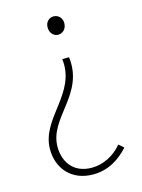

<svg xmlns="http://www.w3.org/2000/svg" viewBox="-116 -608 667 900"><g transform="rotate(-15 217.5 -158.0)"><path d="M223 224C298 224 353 187 396 140L372 119C334 165 280 192 225 192C134 192 94 127 94 56C94 -86 279 -150 255 -336H222C244 -164 57 -93 57 58C57 150 117 224 223 224ZM234 -451C255 -451 275 -468 275 -497C275 -524 255 -540 234 -540C213 -540 194 -524 194 -497C194 -468 213 -451 234 -451Z"/></g></svg>

Font: Noto Sans CJK Thin
Style: Regular
Weight: 100
Designer: Ryoko NISHIZUKA (kana & ideographs); Paul D. Hunt (Latin, Greek & Cyrillic); Wenlong ZHANG (bopomofo); Sandoll Communica
Foundry: Adobe Systems Incorporated
Version: Version 1.000;PS 1;hotconv 1.0.78;makeotf.lib2.5.61930